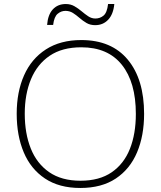

<svg xmlns="http://www.w3.org/2000/svg" viewBox="-20 -924 799 954"><path d="M696 -358Q696 -250 661 -167Q626 -84 555.5 -37Q485 10 379 10Q274 10 203.5 -37Q133 -84 98 -167Q63 -250 63 -359Q63 -467 99.5 -549.5Q136 -632 208 -678.5Q280 -725 384 -725Q534 -725 615 -627.5Q696 -530 696 -358ZM103 -359Q103 -261 133 -186Q163 -111 224.5 -68.5Q286 -26 380 -26Q474 -26 535 -68Q596 -110 625.5 -184.5Q655 -259 655 -358Q655 -515 585.5 -602Q516 -689 384 -689Q289 -689 227 -647Q165 -605 134 -530.5Q103 -456 103 -359ZM214 -800Q218 -851 242.5 -877.5Q267 -904 307 -904Q331 -904 350 -893Q369 -882 385.5 -868Q402 -854 418.5 -843Q435 -832 454 -832Q477 -832 494.5 -846.5Q512 -861 517 -904H548Q543 -853 517.5 -826Q492 -799 453 -799Q428 -799 409.5 -810Q391 -821 375 -835Q359 -849 342.5 -859.5Q326 -870 305 -870Q284 -870 266.5 -855.5Q249 -841 244 -800Z"/></svg>

Font: Noto Sans Lao Looped ExtraLight
Style: Regular
Weight: 200
Designer: Mark Frömberg, Ben Mitchell
Foundry: The Fontpad Ltd
Version: Version 1.002; ttfautohint (v1.8.4.7-5d5b)